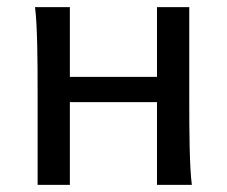

<svg xmlns="http://www.w3.org/2000/svg" viewBox="-20 -518 636 538"><path d="M85.4 -258.8Q85.4 -294.4 85.2 -329.1Q85 -363.8 84.2 -394.8Q83.5 -425.8 82 -452.4Q80.6 -479 78.1 -498H175.8V-302.7H419.9V-498H510.3V-239.3Q510.3 -203.6 510.5 -168.9Q510.7 -134.3 511.5 -103Q512.2 -71.8 513.7 -45.4Q515.1 -19 517.6 0H419.9V-231.9H175.8V0H85.4Z"/></svg>

Font: Andika CyrE
Style: Regular
Weight: 400
Designer: Victor Gaultney, Annie Olsen, Julie Remington, Don Collingsworth, Eric Hays, Becca Hirsbrunner
Foundry: SIL International
Version: Version 5.000